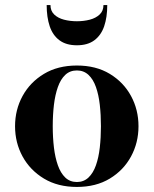

<svg xmlns="http://www.w3.org/2000/svg" viewBox="-20 -729 607 759"><path d="M284 10Q208.5 10 153.8 -23Q99 -56 69.2 -110.5Q39.5 -165 39.5 -230Q39.5 -295 69.2 -349.5Q99 -404 153.8 -437Q208.5 -470 284 -470Q359.5 -470 414 -437Q468.5 -404 498 -349.5Q527.5 -295 527.5 -230Q527.5 -165 498 -110.5Q468.5 -56 414 -23Q359.5 10 284 10ZM284 -9.5Q311 -9.5 329.8 -27.2Q348.5 -45 359.2 -75.5Q370 -106 374.5 -145.8Q379 -185.5 379 -230Q379 -275 374.5 -314.8Q370 -354.5 359.2 -385Q348.5 -415.5 329.8 -433Q311 -450.5 284 -450.5Q256.5 -450.5 238 -433Q219.5 -415.5 208.8 -385Q198 -354.5 193.2 -314.8Q188.5 -275 188.5 -230Q188.5 -185.5 193.2 -145.8Q198 -106 208.8 -75.5Q219.5 -45 238 -27.2Q256.5 -9.5 284 -9.5ZM284 -550Q241.5 -550 215 -569.8Q188.5 -589.5 176.5 -625.2Q164.5 -661 164.5 -709H179.5Q179.5 -686 194.2 -671.8Q209 -657.5 233 -651.2Q257 -645 284 -645Q311 -645 335 -651.2Q359 -657.5 374 -671.8Q389 -686 389 -709H404Q404 -661 391.8 -625.2Q379.5 -589.5 353 -569.8Q326.5 -550 284 -550Z"/></svg>

Font: Bodoni Moda 11pt
Style: Bold
Weight: 700
Designer: Owen Earl
Foundry: indestructible type
Version: Version 2.004